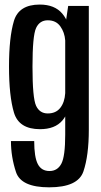

<svg xmlns="http://www.w3.org/2000/svg" viewBox="-20 -562 444 842"><path d="M195.5 259.5Q72.5 259.5 50.2 192.8Q28 126 28 56.5H130Q130 127 145.8 157.5Q161.5 188 197 188Q232 188 249 156Q266 124 266 28.5V-448L279 -536H369.5V7Q369.5 120 345.8 189.8Q322 259.5 195.5 259.5ZM155.5 4.5Q63 4.5 41.2 -68.2Q19.5 -141 19.5 -270Q19.5 -398 41 -470Q62.5 -542 154.5 -542Q219.5 -542 253 -502.5Q286.5 -463 288 -398L266 -384.5Q263.5 -420 244.5 -446.5Q225.5 -473 189.5 -473Q154 -473 138.2 -439.2Q122.5 -405.5 122.5 -269.5Q122.5 -132 138.2 -98.2Q154 -64.5 189.5 -64.5Q225 -64.5 244.2 -88.8Q263.5 -113 266 -153.5L288 -140.5Q286 -71.5 253.5 -33.5Q221 4.5 155.5 4.5Z"/></svg>

Font: Anybody Narrow Medium
Style: Regular
Weight: 500
Width: 3
Designer: Tyler Finck
Foundry: Etcetera Type Company
Version: Version 1.000; ttfautohint (v1.8)